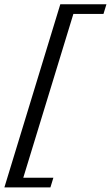

<svg xmlns="http://www.w3.org/2000/svg" viewBox="-27 -730 504 874"><path d="M-7 123 247.5 -710.5H457.5L444 -666.5H307L79 79H216L202.5 123Z"/></svg>

Font: Newsreader
Style: Italic
Weight: 400
Italic angle: -17°
Designer: Hugues Gentile
Foundry: Production Type
Version: Version 1.003